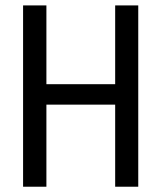

<svg xmlns="http://www.w3.org/2000/svg" viewBox="-20 -707 611 727"><path d="M67.4 0V-686.5H155.7V-388.2H416.1V-686.5H503.5V0H416.1V-310.8H155.7V0Z"/></svg>

Font: Archivo SemiBold Condensed
Style: Regular
Weight: 600
Width: 3
Version: Version 2.001